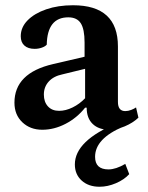

<svg xmlns="http://www.w3.org/2000/svg" viewBox="-20 -482 562 731"><path d="M141 12Q95 12 65 -16.5Q35 -45 35 -91Q35 -204 182 -238L302 -266V-320Q302 -371 287.5 -393.5Q273 -416 240 -416Q160 -416 158 -312Q152 -305 139 -300.5Q126 -296 112 -296Q87 -296 73 -308.5Q59 -321 59 -344Q59 -378 85 -404.5Q111 -431 156 -446.5Q201 -462 258 -462Q429 -462 429 -305V-94Q429 -59 457 -59Q468 -59 479.5 -63.5Q491 -68 498 -73L507 -34Q486 -14 455 -1Q424 12 396 12Q356 12 333 -10Q310 -32 310 -72H304Q273 -33 229.5 -10.5Q186 12 141 12ZM205 -60Q230 -60 256.5 -73Q283 -86 304 -108V-220L218 -199Q184 -192 165.5 -171.5Q147 -151 147 -122Q147 -94 162.5 -77Q178 -60 205 -60ZM359 229Q317 229 291 205.5Q265 182 265 144Q265 53 428 -14L450 0Q342 45 342 115Q342 163 393 163Q421 163 457 142L472 181Q453 202 421.5 215.5Q390 229 359 229Z"/></svg>

Font: Petrona
Style: Bold
Weight: 700
Designer: Ringo R. Seeber
Foundry: Ringo R. Seeber
Version: Version 2.001; ttfautohint (v1.8.3)